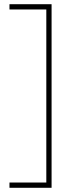

<svg xmlns="http://www.w3.org/2000/svg" viewBox="-20 -734 353 912"><path d="M25 158V133H200V-689H25V-714H225V158Z"/></svg>

Font: Noto Sans Thai Looped UI Condensed Thin
Style: Regular
Weight: 100
Width: 3
Designer: Cadson Demak Team
Foundry: Cadson Demak Co., Ltd.
Version: Version 1.000; ttfautohint (v1.8.4.7-5d5b)